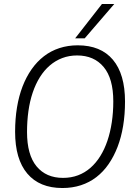

<svg xmlns="http://www.w3.org/2000/svg" viewBox="-20 -937 684 966"><path d="M294 9Q179 9 117.5 -63.5Q56 -136 56 -274Q56 -339 65.5 -396.5Q75 -454 93.5 -502Q112 -550 139 -588.5Q166 -627 201 -654Q236 -681 279 -695Q322 -709 371 -709Q487 -709 548 -636.5Q609 -564 609 -426Q609 -361 599.5 -303.5Q590 -246 571.5 -198Q553 -150 526.5 -111.5Q500 -73 465 -46Q430 -19 387 -5Q344 9 294 9ZM297 -42Q338 -42 372.5 -55Q407 -68 435 -92.5Q463 -117 484.5 -151.5Q506 -186 520.5 -229Q535 -272 542.5 -322Q550 -372 550 -427Q550 -542 501.5 -600Q453 -658 368 -658Q328 -658 293.5 -645Q259 -632 230.5 -607.5Q202 -583 180.5 -548.5Q159 -514 144.5 -471Q130 -428 123 -378Q116 -328 116 -273Q116 -158 164 -100Q212 -42 297 -42ZM358 -744 493 -917H555L406 -744Z"/></svg>

Font: Georama Light
Style: Italic
Weight: 300
Italic angle: -9°
Designer: Jean-Baptiste Levee
Foundry: Production Type
Version: Version 1.001